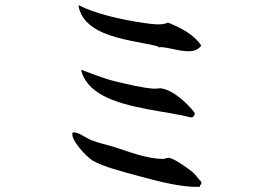

<svg xmlns="http://www.w3.org/2000/svg" viewBox="-20 -733 1040 749"><path d="M765 -556C735 -599 687 -624 635 -645C613 -633 573 -639 537 -644C449 -657 348 -681 286 -713C294 -659 333 -627 383 -605C451 -576 539 -567 597 -552V-548C621 -554 673 -533 715 -533C736 -533 755 -539 765 -556ZM740 -292C714 -327 660 -379 611 -388C602 -390 590 -386 581 -387C534 -390 480 -404 432 -415C382 -427 336 -447 296 -461C307 -415 340 -382 384 -359C481 -308 632 -299 725 -275C735 -275 739 -282 740 -292ZM765 -24C754 -34 746 -49 733 -60C718 -73 665 -112 641 -117C631 -119 626 -113 614 -113C553 -114 486 -140 427 -159C396 -169 364 -175 337 -186C310 -197 290 -217 264 -217C250 -195 313 -123 344 -105C383 -83 455 -64 522 -46C611 -22 690 -2 759 -4C759 -14 769 -12 765 -24Z"/></svg>

Font: Yuji Syuku Std R
Style: Regular
Weight: 400
Designer: Kataoka Yuji
Foundry: Kinuta Font Factory
Version: Version 3.000;hotconv 1.0.111;makeotfexe 2.5.65597